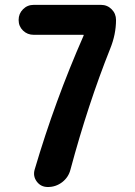

<svg xmlns="http://www.w3.org/2000/svg" viewBox="-20 -750 540 770"><path d="M384.8 -730.5Q410.2 -730.5 427.7 -712.9Q445.3 -695.3 445.3 -669.9Q445.3 -612.3 421.9 -554.7Q333 -332 262.7 -70.3Q254.9 -39.1 229.5 -19.5Q204.1 0 171.9 0Q143.6 0 127.4 -22Q111.3 -43.9 119.1 -70.3Q200.2 -345.7 315.4 -607.4V-609.4Q315.4 -610.4 314.5 -610.4H115.2Q89.8 -610.4 72.3 -627.4Q54.7 -644.5 54.7 -669.9Q54.7 -695.3 72.3 -712.9Q89.8 -730.5 115.2 -730.5Z"/></svg>

Font: Rounded-X Mgen+ 2m bold
Style: Bold
Weight: 700
Designer: [Source Han Sans]
Ryoko NISHIZUKA  (kana & ideographs); Paul D. Hunt (Latin, Greek & Cyrillic); Wenlong ZHANG  (bopomofo
Version: Version 1.059.20150602